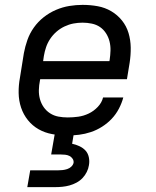

<svg xmlns="http://www.w3.org/2000/svg" viewBox="-20 -548 640 788"><path d="M257 8Q225 8 194.5 2.5Q164 -3 138.5 -17.5Q113 -32 94.5 -55Q76 -78 66.5 -106.5Q57 -135 56.5 -166.5Q56 -198 62 -230L78 -330Q83 -357 92.5 -384Q102 -411 119 -435Q136 -459 159.5 -477.5Q183 -496 210 -507.5Q237 -519 264.5 -523.5Q292 -528 319 -528Q351 -528 381 -522.5Q411 -517 436.5 -502Q462 -487 480.5 -464Q499 -441 507.5 -412.5Q516 -384 516.5 -353Q517 -322 512 -290L501 -223H145L144 -218Q140 -198 139.5 -178.5Q139 -159 144 -141Q149 -123 159.5 -108Q170 -93 185.5 -83Q201 -73 219.5 -69.5Q238 -66 258 -66Q279 -66 301 -69Q323 -72 344 -82Q365 -92 381.5 -109.5Q398 -127 403 -148H486Q480 -125 468 -102Q456 -79 438.5 -60.5Q421 -42 399 -28Q377 -14 353 -6Q329 2 305 5Q281 8 257 8ZM157 -297H429L430 -302Q433 -322 433.5 -341Q434 -360 429.5 -378Q425 -396 415 -411.5Q405 -427 390.5 -437Q376 -447 357 -451Q338 -455 319 -455Q300 -455 281.5 -451.5Q263 -448 245 -439.5Q227 -431 212 -418Q197 -405 186 -388.5Q175 -372 169 -354Q163 -336 160 -318ZM92 220 104 151H219Q228 151 237 150Q246 149 255.5 146Q265 143 272.5 136Q280 129 282 120Q283 111 278 103.5Q273 96 265 92Q257 88 247.5 87Q238 86 229 86H190L205 0H283L276 42Q291 45 306 52Q321 59 331 70Q341 81 344.5 97Q348 113 345 130Q343 144 336 158Q329 172 318.5 183Q308 194 294 201.5Q280 209 265.5 213Q251 217 236 218.5Q221 220 207 220Z"/></svg>

Font: Iosevka Custom Oblique
Style: Regular
Weight: 400
Italic angle: -9°
Designer: Belleve Invis
Foundry: Belleve Invis
Version: Version 27.0.1